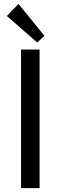

<svg xmlns="http://www.w3.org/2000/svg" viewBox="-20 -965 311 985"><path d="M88 -711H183V0H88ZM75 -945 208 -781 171 -747 15 -883Z"/></svg>

Font: Telex
Style: Regular
Weight: 400
Designer: Andres Torresi
Foundry: Andres Torresi
Version: Version 1.100